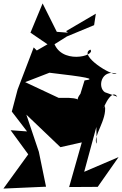

<svg xmlns="http://www.w3.org/2000/svg" viewBox="-33 -1025 713 1122"><path d="M580 -486C536 -514 557 -621 648 -595C625 -576 421 -704 495 -735C530 -698 316 -643 279 -786L182 -730L164 -748L70 -502L36 -373L125 -257L29 -264L132 -123L-13 77L236 66L194 -138L121 -355L320 -165L445 -193L371 68L538 67L660 -107L459 -21L530 -283L532 -185C506 -224 594 -324 580 -407C551 -341 613 -521 652 -460ZM437 -477C393 -419 466 -449 370 -453H310L114 -545L256 -600C469 -575 535 -564 461 -555ZM299 -839 216 -1005 145 -834 258 -757 153 -683 358 -812 517 -878 527 -945 353 -843 364 -834Z"/></svg>

Font: Asimov Silicon
Style: Regular
Weight: 400
Designer: Google
Version: Version 2.000980; 2014